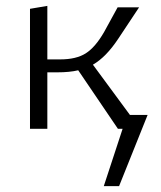

<svg xmlns="http://www.w3.org/2000/svg" viewBox="-20 -438 549 653"><path d="M482 -47 385 195H333L397 0H381L246 -199Q217 -192 175 -192H141V0H82V-408L141 -418V-236H185Q239 -236 271.5 -256.5Q304 -277 334 -329L380 -413H453L382 -306Q341 -244 296 -218L422 -47Z"/></svg>

Font: Ysabeau Infant Semilight
Style: Regular
Weight: 300
Designer: Christian Thalmann (Catharsis Fonts)
Version: Version 0.003